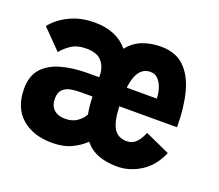

<svg xmlns="http://www.w3.org/2000/svg" viewBox="-94 -643 897 786"><g transform="rotate(20 355.0 -250.5)"><path d="M198.5 11Q115.5 11 65.5 -32.8Q15.5 -76.5 15.5 -159.5Q15.5 -215 44.8 -247.2Q74 -279.5 124.8 -293.5Q175.5 -307.5 239 -307.5H288.5V-313.5Q288.5 -350.5 268 -375.2Q247.5 -400 200 -400Q159 -400 133 -382Q107 -364 94 -346L12 -429.5Q25 -448 50.5 -467Q76 -486 112.2 -499Q148.5 -512 195 -512Q292 -512 342 -451Q367.5 -483.5 404 -497.8Q440.5 -512 485 -512Q549 -512 587 -474.8Q625 -437.5 641.5 -372.5Q658 -307.5 658 -224H406.5Q409.5 -155.5 427.8 -127.8Q446 -100 483 -100Q504 -100 517.5 -111Q531 -122 539 -136.2Q547 -150.5 551 -160.5L658.5 -112Q633.5 -51.5 584.8 -20.2Q536 11 482.5 11Q436 11 400.2 -2.2Q364.5 -15.5 340 -45.5Q319 -23.5 283.2 -6.2Q247.5 11 198.5 11ZM479 -400Q420.5 -400 409 -306H540Q540 -325.5 533.8 -347.2Q527.5 -369 514 -384.5Q500.5 -400 479 -400ZM215.5 -100Q245.5 -100 266.2 -114.2Q287 -128.5 297.5 -148Q291 -182 290 -224H233Q213.5 -224 193.8 -220Q174 -216 161 -203Q148 -190 148 -163.5Q148 -132.5 166 -116.2Q184 -100 215.5 -100Z"/></g></svg>

Font: League Mono
Style: Bold
Weight: 700
Width: 6
Designer: Tyler Finck
Foundry: The League of Moveable Type / Tyler Finck
Version: Version 2.300;RELEASE